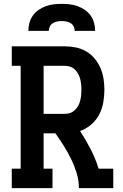

<svg xmlns="http://www.w3.org/2000/svg" viewBox="-20 -975 640 995"><path d="M41 0V-101H87V-634H41V-735H316Q345 -735 373.5 -729Q402 -723 427 -708.5Q452 -694 470.5 -671.5Q489 -649 500.5 -622.5Q512 -596 516.5 -567Q521 -538 521 -509Q521 -476 515 -443Q509 -410 493.5 -380.5Q478 -351 452 -329Q426 -307 395 -296Q425 -250 450 -201.5Q475 -153 491 -101H567V0H389Q389 -39 377.5 -77Q366 -115 349 -150Q332 -185 311 -218.5Q290 -252 267 -284H206V-101H252V0ZM206 -385H316Q330 -385 343.5 -389.5Q357 -394 367.5 -404Q378 -414 385 -426.5Q392 -439 395.5 -453Q399 -467 400.5 -481Q402 -495 402 -509Q402 -524 400.5 -538Q399 -552 395.5 -566Q392 -580 385 -592.5Q378 -605 367.5 -615Q357 -625 343.5 -629.5Q330 -634 316 -634H206ZM127 -815Q127 -836 132.5 -856.5Q138 -877 150 -894Q162 -911 180 -923.5Q198 -936 217.5 -943Q237 -950 258 -952.5Q279 -955 300 -955Q321 -955 342 -952.5Q363 -950 382.5 -943Q402 -936 420 -923.5Q438 -911 450 -894Q462 -877 467.5 -856.5Q473 -836 473 -815H367Q367 -827 361.5 -838Q356 -849 346 -855Q336 -861 324 -863.5Q312 -866 300 -866Q288 -866 276 -863.5Q264 -861 254 -855Q244 -849 238.5 -838Q233 -827 233 -815Z"/></svg>

Font: Iosevka Curly Slab Extended
Style: Bold
Weight: 700
Width: 7
Monospace: yes
Designer: Belleve Invis
Foundry: Belleve Invis
Version: Version 11.1.0; ttfautohint (v1.8.3)